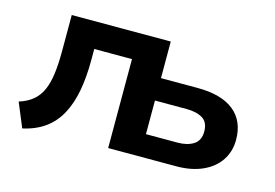

<svg xmlns="http://www.w3.org/2000/svg" viewBox="-74 -650 1162 811"><g transform="rotate(15 507.0 -244.5)"><path d="M72 14 28 -92Q64 -103 88 -123Q112 -143 125.5 -173.5Q139 -204 144.5 -246.5Q150 -289 150 -345V-503H583V-343H742Q848 -343 902.5 -299Q957 -255 957 -173Q957 -122 931 -83Q905 -44 856.5 -22Q808 0 742 0H444V-389H279V-341Q279 -266 268 -206.5Q257 -147 233 -102Q209 -57 169.5 -28Q130 1 72 14ZM583 -98H721Q764 -98 791 -115.5Q818 -133 818 -172Q818 -213 791.5 -229Q765 -245 721 -245H583Z"/></g></svg>

Font: Nunito Sans 6pt
Style: Bold
Weight: 700
Version: Version 3.101;gftools[0.9.27]